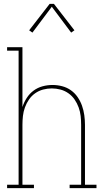

<svg xmlns="http://www.w3.org/2000/svg" viewBox="-20 -981 540 1001"><path d="M17 0V-18H77V-717H17V-735H97V-423Q105 -448 119.5 -470.5Q134 -493 155 -508.5Q176 -524 201.5 -531Q227 -538 254 -538Q279 -538 304 -531.5Q329 -525 349.5 -510.5Q370 -496 384.5 -475Q399 -454 407.5 -430Q416 -406 419.5 -380.5Q423 -355 423 -330V-18H483V0H343V-18H403V-330Q403 -353 400.5 -376Q398 -399 390 -421Q382 -443 369 -462Q356 -481 337 -494.5Q318 -508 295.5 -514Q273 -520 250 -520Q227 -520 204.5 -514Q182 -508 163 -494.5Q144 -481 131 -462Q118 -443 110 -421Q102 -399 99.5 -376Q97 -353 97 -330V-18H157V0ZM351 -811 250 -946 245 -939 149 -811 132 -823 239 -961H261L368 -823Z"/></svg>

Font: Iosevka Slab Thin
Style: Regular
Weight: 100
Monospace: yes
Designer: Belleve Invis
Foundry: Belleve Invis
Version: Version 11.1.0; ttfautohint (v1.8.3)